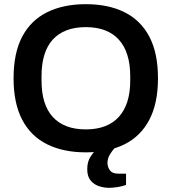

<svg xmlns="http://www.w3.org/2000/svg" viewBox="-20 -718 822 920"><path d="M391 12Q284 12 206 -26.5Q128 -65 86.5 -144Q45 -223 45 -343Q45 -464 86.5 -542.5Q128 -621 206 -659.5Q284 -698 391 -698Q499 -698 576.5 -659.5Q654 -621 695.5 -542.5Q737 -464 737 -343Q737 -223 695.5 -144Q654 -65 576.5 -26.5Q499 12 391 12ZM391 -98Q443 -98 482.5 -113Q522 -128 549 -157.5Q576 -187 590 -230.5Q604 -274 604 -331V-353Q604 -411 590 -455Q576 -499 549 -528.5Q522 -558 482.5 -573Q443 -588 391 -588Q339 -588 299.5 -573Q260 -558 233 -528.5Q206 -499 192.5 -455Q179 -411 179 -353V-331Q179 -274 192.5 -230.5Q206 -187 233 -157.5Q260 -128 299.5 -113Q339 -98 391 -98ZM503 182Q478 182 454 174Q430 166 414 146.5Q398 127 398 93Q398 56 414.5 31.5Q431 7 451 -12H529V-8Q519 2 507 21.5Q495 41 495 62Q495 82 506.5 98Q518 114 545 114H584V168Q566 175 543 178.5Q520 182 503 182Z"/></svg>

Font: Archivo SemiBold SemiBold
Style: Regular
Weight: 600
Version: Version 2.001